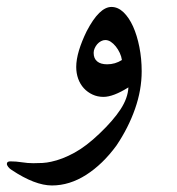

<svg xmlns="http://www.w3.org/2000/svg" viewBox="-93 -392 519 564"><path d="M265.1 -215.8Q263.7 -226.1 258.8 -236.6Q253.9 -247.1 247.1 -255.6Q240.2 -264.2 232.4 -269.3Q224.6 -274.4 216.3 -274.4Q210 -274.4 203.6 -271Q197.3 -267.6 192.6 -262.2Q188 -256.8 185.1 -250.2Q182.1 -243.7 182.1 -236.8Q182.1 -220.2 192.4 -211.7Q202.6 -203.1 221.7 -203.1Q245.6 -203.1 265.1 -215.8ZM323.2 -182.6Q323.2 -127.9 303.7 -72.3Q284.2 -16.6 249 35.6Q209 90.3 160.2 121.6Q111.3 152.8 59.6 152.8Q9.8 152.8 -58.6 107.4Q-64.9 103.5 -68.8 98.4Q-72.8 93.3 -72.8 89.4Q-72.8 82 -62.5 82Q-45.4 82 -28.6 84.7Q-11.7 87.4 4.9 87.4Q19 87.4 32 86.7Q44.9 85.9 57.6 83Q89.8 76.2 125.2 56.9Q160.6 37.6 199.7 0Q239.7 -38.1 261.2 -71Q282.7 -104 284.2 -135.3Q239.7 -107.4 210.9 -107.4Q193.4 -107.4 178.7 -114.3Q164.1 -121.1 153.3 -132.8Q142.6 -144.5 136.7 -160.6Q130.9 -176.8 130.9 -195.3Q130.9 -216.8 138.9 -243.7Q147 -270.5 161.6 -300.3Q198.7 -371.6 234.4 -371.6Q253.4 -371.6 269.8 -356Q286.1 -340.3 297.9 -314.2Q309.6 -288.1 316.4 -253.9Q323.2 -219.7 323.2 -182.6Z"/></svg>

Font: XB Zar
Style: Regular
Weight: 400
Designer: Behnam
Foundry: Irmug
Version: Version 8.005 2009